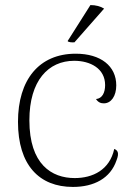

<svg xmlns="http://www.w3.org/2000/svg" viewBox="-20 -726 541 758"><path d="M391 -692C377 -701 358 -706 337 -706L247 -564C249 -559 266 -558 274 -559ZM268 12C351 12 416 -22 440 -93C452 -123 444 -133 431 -138C413 -55 346 -23 275 -23C184 -23 96 -77 96 -251C96 -408 171 -486 273 -486C336 -486 395 -456 395 -390C395 -361 384 -337 359 -335C368 -321 379 -318 390 -318C419 -318 439 -347 439 -389C439 -465 378 -514 279 -514C134 -514 51 -411 51 -245C51 -74 135 12 268 12Z"/></svg>

Font: Arima Koshi ExtraLight
Style: Regular
Weight: 275
Designer: Joana Correia and Natanael Gama
Foundry: NDISCOVER
Version: Version 1.019;PS 001.019;hotconv 1.0.88;makeotf.lib2.5.64775